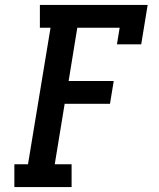

<svg xmlns="http://www.w3.org/2000/svg" viewBox="-20 -755 640 775"><path d="M38 0V-92H93L184 -643H141V-735H576L550 -576H452L463 -643H292L257 -428H439L424 -336H241L201 -92H269V0Z"/></svg>

Font: Iosevka Etoile SmBdObl
Style: Regular
Weight: 600
Italic angle: -9°
Designer: Belleve Invis
Foundry: Belleve Invis
Version: Version 15.5.2; ttfautohint (v1.8.4)